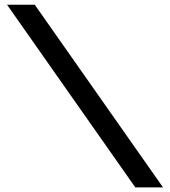

<svg xmlns="http://www.w3.org/2000/svg" viewBox="-20 -772 719 812"><path d="M127 -752 669.4 20.5H552.2L9.8 -752Z"/></svg>

Font: Anta
Style: Regular
Weight: 400
Designer: Sergej Lebedev
Foundry: Sergej Lebedev
Version: Version 1.000; ttfautohint (v1.8.4.7-5d5b)